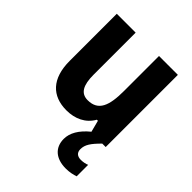

<svg xmlns="http://www.w3.org/2000/svg" viewBox="-217 -671 1029 1029"><g transform="rotate(45 297.5 -157.0)"><path d="M440 104C440 70 458 44 502 0H528V-547H385V-282C385 -171 363 -109 282 -109C230 -109 208 -149 208 -228V-547H65V-190C65 -56 131 10 240 10C304 10 360 -15 391 -70H399L416 -4C363 39 338 84 338 128C338 194 383 233 458 233C488 233 511 227 529 221V134C518 139 500 143 482 143C456 143 440 130 440 104Z"/></g></svg>

Font: Noto Sans Devanagari SemiCondensed
Style: Bold
Weight: 700
Width: 4
Designer: Jelle Bosma - Monotype Design Team
Foundry: Monotype Imaging Inc.
Version: Version 2.004